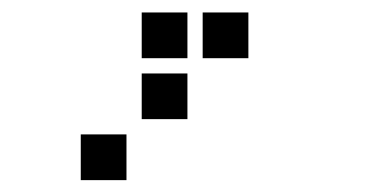

<svg xmlns="http://www.w3.org/2000/svg" viewBox="-20 -208 640 315"><path d="M213.5 -187.5Q212.5 -187.5 212.5 -187.5Q212.5 -187.5 212.5 -186.5V-113.5Q212.5 -112.5 212.5 -112.5Q212.5 -112.5 213.5 -112.5H286.5Q287.5 -112.5 287.5 -112.5Q287.5 -112.5 287.5 -113.5V-186.5Q287.5 -187.5 287.5 -187.5Q287.5 -187.5 286.5 -187.5ZM313.5 -187.5Q312.5 -187.5 312.5 -187.5Q312.5 -187.5 312.5 -186.5V-113.5Q312.5 -112.5 312.5 -112.5Q312.5 -112.5 313.5 -112.5H386.5Q387.5 -112.5 387.5 -112.5Q387.5 -112.5 387.5 -113.5V-186.5Q387.5 -187.5 387.5 -187.5Q387.5 -187.5 386.5 -187.5ZM213.5 -87.5Q212.5 -87.5 212.5 -87.5Q212.5 -87.5 212.5 -86.5V-13.5Q212.5 -12.5 212.5 -12.5Q212.5 -12.5 213.5 -12.5H286.5Q287.5 -12.5 287.5 -12.5Q287.5 -12.5 287.5 -13.5V-86.5Q287.5 -87.5 287.5 -87.5Q287.5 -87.5 286.5 -87.5ZM113.5 12.5Q112.5 12.5 112.5 12.5Q112.5 12.5 112.5 13.5V86.5Q112.5 87.5 112.5 87.5Q112.5 87.5 113.5 87.5H186.5Q187.5 87.5 187.5 87.5Q187.5 87.5 187.5 86.5V13.5Q187.5 12.5 187.5 12.5Q187.5 12.5 186.5 12.5Z"/></svg>

Font: Doto Black
Style: Regular
Weight: 900
Monospace: yes
Version: Version 1.000